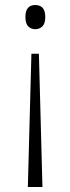

<svg xmlns="http://www.w3.org/2000/svg" viewBox="-20 -561 280 764"><path d="M105 -347.2H134.8L148.9 183.1H90.8ZM81.1 -493.2Q81.1 -541 120.1 -541Q160.2 -541 160.2 -493.2Q160.2 -467.3 148.7 -456.1Q137.2 -444.8 120.1 -444.8Q103.5 -444.8 92.3 -456.1Q81.1 -467.3 81.1 -493.2Z"/></svg>

Font: JBL Sans
Style: Light
Weight: 300
Version: Version 1.10